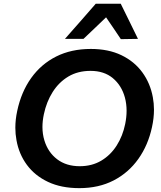

<svg xmlns="http://www.w3.org/2000/svg" viewBox="-20 -987 855 1020"><path d="M401.5 12.5Q305.5 12.5 235.5 -20.5Q165.5 -53.5 123 -111Q80.5 -168.5 67.5 -242.5Q61.5 -274.5 61.5 -308.5Q61.5 -352 71.5 -398Q93 -499 145.8 -572.8Q198.5 -646.5 278.5 -686.8Q358.5 -727 462.5 -727Q556 -727 625 -693.8Q694 -660.5 736.2 -602.5Q778.5 -544.5 792 -470Q798 -438 798 -404Q798 -359.5 787.5 -312Q767 -216 715 -142.8Q663 -69.5 583.8 -28.5Q504.5 12.5 401.5 12.5ZM403.5 -104Q468.5 -104 518 -133.5Q567.5 -163 599.8 -213.8Q632 -264.5 645 -328Q652.5 -364.5 652.5 -398.5Q652.5 -435.5 643.5 -469Q626 -533 579.5 -571.8Q533 -610.5 461 -610.5Q393.5 -610.5 343.2 -580.5Q293 -550.5 260 -498.5Q227 -446.5 213 -380Q205.5 -344.5 205.5 -312.5Q205.5 -274.5 216 -240.5Q235 -178 283.5 -141Q332 -104 403.5 -104ZM622 -779Q603 -807.5 583.2 -836.8Q563.5 -866 543.5 -895Q513 -866 483.5 -837.5L423.5 -780.5H325Q367 -827.5 407 -873.5Q447 -919.5 488.5 -967H621.5Q644.5 -920 667.5 -873.5Q690.5 -826.5 713 -780.5Z"/></svg>

Font: Heraclito SemiBold
Style: Italic
Weight: 600
Italic angle: -12°
Designer: Kostas Bartsokas (font) & Cristiano Sobral (main changes)
Foundry: Kostas Bartsokas (font) & Cristiano Sobral (main changes)
Version: Version 1.00;July 8, 2020;FontCreator 13.0.0.2655 64-bit